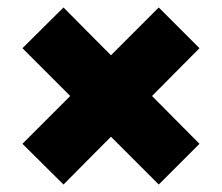

<svg xmlns="http://www.w3.org/2000/svg" viewBox="-20 -582 594 514"><path d="M150 -88 277 -216 405 -88 514 -197 387 -325 514 -453 405 -562 277 -434 150 -562 40 -453 168 -325 40 -197Z"/></svg>

Font: Fixel Text Black
Style: Regular
Weight: 900
Width: 4
Designer: AlfaBravo + MacPaw
Foundry: Kyrylo Tkachov, Marchela Mozhyna, Serhii Makarenko, Maria Weinstein, Zakhar Kryvoshyya
Version: Version 1.211